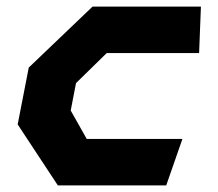

<svg xmlns="http://www.w3.org/2000/svg" viewBox="-20 -561 660 581"><path d="M155 0H483L532 -140.5H242.5L194 -226.5L210 -309.5L303 -400.5H582.5L588 -541H260L67 -356.5L33.5 -184.5Z"/></svg>

Font: Monaspace Krypton ExtraBold
Style: Italic
Weight: 800
Italic angle: -11°
Designer: Riley Cran & the Lettermatic Team
Foundry: Lettermatic
Version: Version 1.101 (Monaspace Krypton)